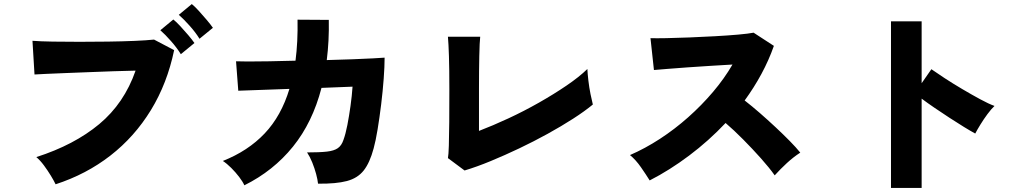

<svg xmlns="http://www.w3.org/2000/svg" viewBox="-20 -888 5040 946"><path d="M254 20Q246 3 230.5 -22.5Q215 -48 196.5 -73Q178 -98 159 -114Q346 -174 469 -276.5Q592 -379 648 -540Q599 -539 539.5 -537Q480 -535 419 -532.5Q358 -530 303 -528Q248 -526 207.5 -524Q167 -522 150 -521L140 -687Q179 -684 240 -683Q301 -682 371.5 -682Q442 -682 512 -683Q582 -684 642 -686.5Q702 -689 739 -693L838 -641Q804 -477 723.5 -345.5Q643 -214 524 -121.5Q405 -29 254 20ZM871 -621Q852 -652 823 -685Q794 -718 770 -739L834 -792Q848 -781 868 -759.5Q888 -738 907.5 -715Q927 -692 938 -676ZM963 -697Q944 -728 914.5 -761Q885 -794 861 -815L925 -868Q939 -857 959 -835Q979 -813 998.5 -790Q1018 -767 1029 -751Z M1184 25Q1176 7 1158.5 -16Q1141 -39 1119.5 -60.5Q1098 -82 1078 -95Q1202 -144 1284 -230.5Q1366 -317 1406 -450L1154 -441L1143 -586Q1159 -585 1202 -585Q1245 -585 1306 -586Q1367 -587 1436 -589Q1442 -635 1444.5 -685.5Q1447 -736 1446 -791L1600 -790Q1601 -738 1598.5 -688.5Q1596 -639 1590 -592Q1658 -594 1717.5 -596Q1777 -598 1819 -600.5Q1861 -603 1875 -604Q1875 -561 1870.5 -500Q1866 -439 1858 -373.5Q1850 -308 1840.5 -250.5Q1831 -193 1821 -157Q1802 -86 1772 -48Q1742 -10 1689 4Q1636 18 1547 17Q1545 -3 1537.5 -31Q1530 -59 1518.5 -87.5Q1507 -116 1493 -137Q1555 -137 1590.5 -141Q1626 -145 1644.5 -158Q1663 -171 1672 -198Q1683 -228 1691.5 -272Q1700 -316 1707 -366Q1714 -416 1717 -461L1564 -455Q1520 -285 1423.5 -165.5Q1327 -46 1184 25Z M2269 -48 2187 -109Q2190 -124 2191.5 -170.5Q2193 -217 2193.5 -287.5Q2194 -358 2194 -445Q2194 -550 2192 -611.5Q2190 -673 2187 -707H2346Q2343 -682 2341.5 -611.5Q2340 -541 2340 -452V-243Q2408 -269 2484.5 -304.5Q2561 -340 2635 -382Q2709 -424 2771.5 -466.5Q2834 -509 2874 -548Q2875 -525 2879 -491Q2883 -457 2889.5 -424.5Q2896 -392 2901 -373Q2861 -340 2803.5 -303Q2746 -266 2678 -228.5Q2610 -191 2538.5 -157Q2467 -123 2398 -94.5Q2329 -66 2269 -48Z M3181 1Q3163 -28 3138 -64Q3113 -100 3084 -124Q3158 -156 3231 -203.5Q3304 -251 3370.5 -310Q3437 -369 3493 -435Q3549 -501 3589 -570Q3538 -567 3480 -563.5Q3422 -560 3367 -556Q3312 -552 3268 -548.5Q3224 -545 3202 -543L3185 -700Q3211 -699 3262.5 -700Q3314 -701 3377 -703.5Q3440 -706 3503 -709.5Q3566 -713 3617 -717.5Q3668 -722 3693 -727L3793 -662Q3768 -591 3731.5 -523.5Q3695 -456 3649 -393Q3685 -365 3724 -331Q3763 -297 3801 -261.5Q3839 -226 3871 -193.5Q3903 -161 3923 -136Q3889 -114 3857.5 -85Q3826 -56 3797 -24Q3771 -61 3729.5 -107.5Q3688 -154 3642 -200.5Q3596 -247 3555 -282Q3472 -194 3375.5 -121.5Q3279 -49 3181 1Z M4370 38V-783H4521V-478L4569 -547Q4593 -530 4633.5 -503.5Q4674 -477 4720.5 -449.5Q4767 -422 4809.5 -399Q4852 -376 4880 -366Q4864 -351 4845.5 -326Q4827 -301 4811 -275Q4795 -249 4785 -230Q4763 -242 4729.5 -262.5Q4696 -283 4658.5 -307.5Q4621 -332 4585 -356.5Q4549 -381 4521 -402V38Z"/></svg>

Font: Zen Kaku Gothic New Black
Style: Regular
Weight: 900
Designer: Yoshimichi Ohira
Foundry: Positype
Version: Version 1.001